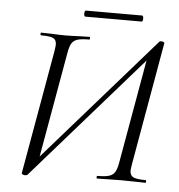

<svg xmlns="http://www.w3.org/2000/svg" viewBox="-53 -790 797 854"><g transform="rotate(5 345.5 -363.5)"><path d="M75 5 172 -545Q176 -571 176 -577Q176 -599 161.5 -606Q147 -613 107 -613Q104 -613 104 -619Q104 -625 106 -625L153 -624Q191 -622 213 -622Q239 -622 279 -624L323 -625Q325 -625 325 -619Q325 -613 323 -613Q287 -613 269.5 -607.5Q252 -602 243.5 -587.5Q235 -573 230 -542L143 -49L128 -53L634 -631Q636 -633 639.5 -633Q643 -633 644 -633Q649 -633 653 -630.5Q657 -628 656 -625L560 -79Q556 -55 556 -49Q556 -27 571 -19.5Q586 -12 627 -12Q629 -12 629 -6Q629 0 627 0Q597 0 580 -1L519 -2L453 -1Q437 0 411 0Q408 0 408 -6Q408 -12 411 -12Q446 -12 463.5 -17.5Q481 -23 489.5 -37.5Q498 -52 503 -82L589 -570L605 -566L100 11Q97 13 89 13Q84 13 79.5 10.5Q75 8 75 5ZM290 -727Q290 -732 291.5 -736Q293 -740 296 -740H547Q550 -740 551.5 -736Q553 -732 553 -727Q553 -713 547 -713H296Q290 -713 290 -727Z"/></g></svg>

Font: Cormorant Infant
Style: Italic
Weight: 400
Italic angle: -10°
Designer: Christian Thalmann (Catharsis Fonts)
Foundry: Catharsis Fonts
Version: Version 4.000